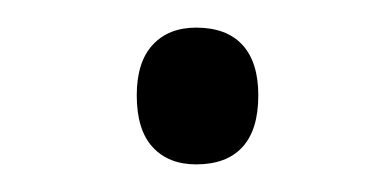

<svg xmlns="http://www.w3.org/2000/svg" viewBox="-20 -403 284 139"><path d="M79 -334Q79 -358 90.5 -370.5Q102 -383 122 -383Q144 -383 155.5 -370.5Q167 -358 167 -334Q167 -309 155.5 -296.5Q144 -284 122 -284Q102 -284 90.5 -296.5Q79 -309 79 -334Z"/></svg>

Font: Noto Sans Cham Light
Style: Regular
Weight: 300
Version: Version 2.002